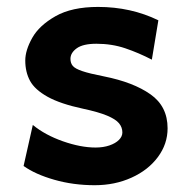

<svg xmlns="http://www.w3.org/2000/svg" viewBox="-20 -528 545 560"><path d="M261.2 -400.4Q222.2 -400.4 203.9 -387.2Q185.5 -374 185.5 -356.4Q185.5 -343.8 192.4 -335.7Q199.2 -327.6 220 -320.6Q240.7 -313.5 283.2 -305.2Q369.1 -288.1 418.9 -252.9Q468.8 -217.8 468.8 -153.8Q468.8 -107.9 440.4 -69.8Q412.1 -31.7 363.5 -9.8Q314.9 12.2 256.3 12.2Q193.8 12.2 138.4 -3.7Q83 -19.5 48.8 -43.9L75.7 -163.6Q111.3 -134.3 163.3 -116Q215.3 -97.7 258.8 -97.7Q281.2 -97.7 299.1 -103.8Q316.9 -109.9 326.9 -119.9Q336.9 -129.9 336.9 -141.6Q336.9 -156.7 327.1 -168.5Q317.4 -180.2 292.5 -190.7Q267.6 -201.2 222.2 -210.9Q155.8 -225.1 118.7 -245.8Q81.5 -266.6 67.6 -292.2Q53.7 -317.9 53.7 -351.6Q53.7 -381.3 74 -417.5Q94.2 -453.6 141.8 -480.7Q189.5 -507.8 266.1 -507.8Q361.8 -507.8 441.9 -468.8L422.9 -354Q384.3 -374 345.2 -387.2Q306.2 -400.4 261.2 -400.4Z"/></svg>

Font: Lesson One
Style: Bold
Weight: 700
Designer: But Ko, Victor Gaultney, Annie Olsen, Julie Remington, Don Collingsworth, Eric Hays, Becca Hirsbrunner
Version: Version 1.100